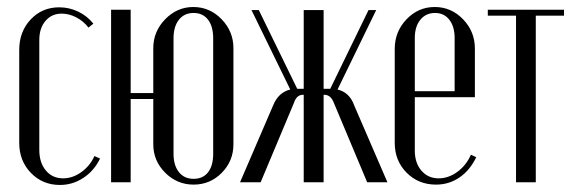

<svg xmlns="http://www.w3.org/2000/svg" viewBox="-20 -523 1651 551"><path d="M35.2 -379.9Q35.2 -432.1 67.9 -467Q100.6 -502 149.9 -502Q178.7 -502 204.3 -489.7Q230 -477.5 248 -455.1L233.9 -443.8Q219.7 -462.4 199 -473.1Q178.2 -483.9 157.2 -483.9Q128.4 -483.9 110.6 -463.1Q92.8 -442.4 92.8 -408.2V-92.8Q92.8 -56.2 111.6 -33.7Q130.4 -11.2 161.1 -11.2Q188.5 -11.2 213.4 -29.1Q238.3 -46.9 251 -75.2L267.1 -67.9Q250 -32.7 219.2 -12.5Q188.5 7.8 151.9 7.8Q102.1 7.8 68.6 -26.9Q35.2 -61.5 35.2 -112.8Z M534.7 -502.9Q582 -502.9 616 -467.8Q649.9 -432.6 649.9 -384.8V-108.9Q649.9 -61 616.5 -27.1Q583 6.8 535.6 6.8Q488.3 6.8 454.1 -27.3Q419.9 -61.5 419.9 -108.9V-238.8H355V0H298.8V-495.1H355V-255.9H419.9V-384.8Q419.9 -432.6 454.1 -467.8Q488.3 -502.9 534.7 -502.9ZM535.6 -485.8Q508.8 -485.8 493.4 -466.3Q478 -446.8 478 -413.1V-82Q478 -48.3 493.4 -29.1Q508.8 -9.8 535.6 -9.8Q562.5 -9.8 577.1 -28.6Q591.8 -47.4 591.8 -82V-413.1Q591.8 -447.3 576.9 -466.6Q562 -485.8 535.6 -485.8Z M1033.7 0 938 -228Q929.2 -251 910.6 -251H908.7V0H851.6V-251H849.6Q831.1 -251 823.7 -228L728 0H668.9L763.7 -220.2Q778.8 -257.8 813 -266.1L701.7 -494.1H722.7L833 -268.1H851.6V-494.1H908.7V-268.1H927.7L1037.6 -494.1H1059.6L948.7 -266.1Q983.4 -257.8 996.6 -220.2L1091.8 0Z M1112.8 -382.8Q1112.8 -432.1 1146.5 -467.5Q1180.2 -502.9 1227.5 -502.9Q1274.9 -502.9 1308.8 -467.8Q1342.8 -432.6 1342.8 -383.8V-244.1H1170.4V-90.8Q1170.4 -55.2 1189.5 -33.2Q1208.5 -11.2 1238.8 -11.2Q1267.1 -11.2 1292.5 -29.8Q1317.9 -48.3 1331.5 -79.1L1346.7 -71.8Q1328.6 -34.2 1298.6 -13.7Q1268.6 6.8 1231.4 6.8Q1180.7 6.8 1146.7 -27.6Q1112.8 -62 1112.8 -112.8ZM1170.4 -261.2H1284.7V-414.1Q1284.7 -446.8 1269.5 -466.3Q1254.4 -485.8 1228.5 -485.8Q1202.1 -485.8 1186.3 -466.3Q1170.4 -446.8 1170.4 -414.1Z M1598.6 -495.1V-478H1517.6V0H1460.9V-478H1379.9V-495.1Z"/></svg>

Font: Moniqa Narrow Heading
Style: Regular
Weight: 400
Width: 4
Designer: Rajesh Rajput
Foundry: Rajesh Rajput
Version: Version 1.000